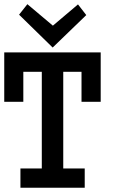

<svg xmlns="http://www.w3.org/2000/svg" viewBox="-20 -884 586 904"><path d="M454.1 -404.8H363.8V-545.9H277.8V-90.8H378.9V0H76.2V-90.8H176.8V-545.9H89.8V-404.8H0V-637.2H454.1ZM228 -660.2 69.8 -814.9 108.9 -864.3 229 -763.2 347.2 -863.3 386.2 -813Z"/></svg>

Font: Anonymous Pro
Style: Bold
Weight: 700
Monospace: yes
Designer: Mark Simonson
Version: Version 1.003